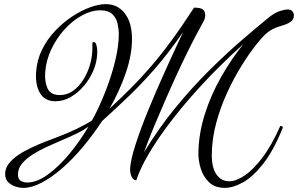

<svg xmlns="http://www.w3.org/2000/svg" viewBox="-20 -804 1445 931"><path d="M641 70Q629 70 622 59.5Q615 49 612.5 35.5Q610 22 611 12Q614 -31 637 -102.5Q660 -174 696.5 -264Q733 -354 777.5 -452.5Q822 -551 868 -649Q801 -552 738.5 -479.5Q676 -407 611.5 -344.5Q547 -282 475 -217Q431 -150 382 -91.5Q333 -33 282 11.5Q231 56 182.5 81.5Q134 107 94 107Q74 107 53.5 100Q33 93 19 78.5Q5 64 5 40Q5 8 29.5 -19Q54 -46 92.5 -67.5Q131 -89 172.5 -106Q214 -123 247 -135Q304 -156 350.5 -178.5Q397 -201 426 -220Q439 -243 450 -266Q476 -319 500.5 -385Q525 -451 540.5 -517.5Q556 -584 556 -637Q556 -663 550 -690Q544 -717 524.5 -735.5Q505 -754 466 -754Q423 -754 378 -729.5Q333 -705 294 -662.5Q255 -620 229 -565.5Q203 -511 199 -451Q196 -406 211 -374.5Q226 -343 270 -343Q305 -343 334 -363.5Q363 -384 384 -417.5Q405 -451 416.5 -491Q428 -531 428 -570V-593Q428 -600 435 -600Q440 -600 443.5 -595Q447 -590 448 -583Q453 -564 451 -539Q449 -499 431.5 -459Q414 -419 385.5 -386Q357 -353 322 -333Q287 -313 249 -313Q198 -313 174.5 -351.5Q151 -390 155 -454Q159 -513 184 -563.5Q209 -614 247.5 -654.5Q286 -695 330 -724Q374 -753 416.5 -768.5Q459 -784 493 -784Q550 -784 585 -739.5Q620 -695 620 -614Q620 -538 590 -450.5Q560 -363 511 -277Q565 -327 614 -376Q663 -425 711 -480.5Q759 -536 810.5 -606Q862 -676 921 -767Q954 -767 964.5 -757.5Q975 -748 975 -731Q975 -716 968.5 -703Q962 -690 949 -667Q932 -637 906 -585.5Q880 -534 850 -470Q820 -406 789 -335.5Q758 -265 729 -195.5Q700 -126 678 -65Q749 -182 831 -282Q913 -382 996 -464Q1079 -546 1154.5 -611Q1230 -676 1288 -723Q1314 -743 1337.5 -750.5Q1361 -758 1374 -758Q1389 -758 1397 -750Q1405 -742 1405 -729Q1405 -708 1387.5 -697Q1370 -686 1351 -681Q1322 -673 1301 -662Q1280 -651 1262 -633Q1244 -615 1222 -587Q1190 -547 1153 -488Q1116 -429 1083 -358Q1050 -287 1029 -210Q1008 -133 1007 -56Q1006 7 1029 41Q1052 75 1092 75Q1124 75 1165 48Q1206 21 1251.5 -38.5Q1297 -98 1339 -193Q1347 -193 1349 -191Q1351 -189 1351 -184Q1306 -73 1256 -9.5Q1206 54 1158 80.5Q1110 107 1070 107Q1022 107 993.5 79.5Q965 52 953 12Q941 -28 942 -66Q944 -159 973.5 -251.5Q1003 -344 1052 -430.5Q1101 -517 1160 -590Q1101 -538 1036.5 -473.5Q972 -409 910 -338.5Q848 -268 794 -196Q740 -124 700 -56Q660 12 641 70ZM67 42Q67 65 81 73Q95 81 112 81Q158 81 210.5 43.5Q263 6 314.5 -55.5Q366 -117 409 -190Q390 -176 360 -160.5Q330 -145 266 -118Q238 -106 204 -90.5Q170 -75 138.5 -55Q107 -35 87 -11Q67 13 67 42Z"/></svg>

Font: Great Vibes
Style: Regular
Weight: 400
Designer: Robert E. Leuschke, Viktoriya Grabowska, Viviana Monsalve, Eben Sorkin
Foundry: Robert E. Leuschke
Version: Version 1.103; ttfautohint (v1.8.4.7-5d5b)